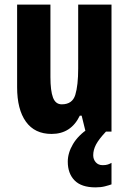

<svg xmlns="http://www.w3.org/2000/svg" viewBox="-20 -569 558 830"><path d="M462 -549V0H350L333 -69H325Q287 10 203 10Q130 10 92 -43Q54 -96 54 -192V-549H198V-236Q198 -177 209 -147.5Q220 -118 247 -118Q293 -118 305.5 -159Q318 -200 318 -273V-549ZM383 102Q383 120 394 132.5Q405 145 424 145Q438 145 446.5 142Q455 139 462 135V228Q451 232 433.5 236.5Q416 241 393 241Q332 241 302.5 211Q273 181 273 130Q273 92 295.5 54Q318 16 363 -14L438 0Q407 33 395 56Q383 79 383 102Z"/></svg>

Font: Noto Sans Sinhala ExtraCondensed ExtraBold
Style: Regular
Weight: 800
Width: 2
Designer: Jelle Bosma - Monotype Design Team
Foundry: Monotype Imaging Inc.
Version: Version 2.006; ttfautohint (v1.8.4.7-5d5b)